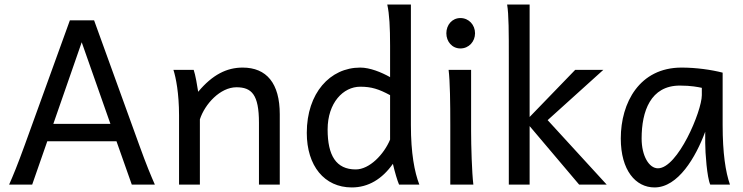

<svg xmlns="http://www.w3.org/2000/svg" viewBox="-20 -801 3224 833"><path d="M119.6 0 185.1 -188H485.4L551.8 0H651.9C634.8 -39.1 616.2 -82.5 583.5 -173.3L388.2 -712.9H283.2L87.9 -173.3C54.7 -82 37.1 -39.6 19.5 0ZM459 -263.7H211.4L334.5 -617.7Z M1193.8 0V-305.2C1193.8 -439.5 1136.7 -507.8 1032.7 -507.8C963.9 -507.8 901.9 -477.1 839.8 -402.8C836.4 -426.3 827.6 -477.5 820.3 -498H732.4C743.2 -464.4 756.8 -396 756.8 -300.3V0H847.2V-283.2C868.7 -349.6 935.5 -422.4 1005.9 -422.4C1071.8 -422.4 1103.5 -390.6 1103.5 -268.6V0Z M1762.7 -781.2H1660.2C1669.4 -740.2 1672.4 -681.2 1672.4 -603V-466.3C1634.3 -487.8 1584.5 -507.8 1543 -507.8C1412.1 -507.8 1311 -397.5 1311 -224.6C1311 -81.5 1387.2 12.2 1506.3 12.2C1578.1 12.2 1638.2 -24.4 1684.6 -90.3C1692.9 -54.2 1704.1 -16.6 1711.4 0H1799.3C1778.3 -54.7 1762.7 -135.7 1762.7 -258.8ZM1672.4 -195.3C1645.5 -130.9 1583 -65.9 1523.4 -65.9C1438.5 -65.9 1401.4 -126 1401.4 -239.3C1401.4 -355 1469.2 -424.8 1543 -424.8C1592.3 -424.8 1624 -414.1 1672.4 -388.2Z M2023.9 -498H1926.3C1932.6 -446.8 1933.6 -354 1933.6 -258.8V0H2033.7C2027.3 -52.2 2023.9 -168.9 2023.9 -231.9ZM1916.5 -656.7C1916.5 -620.6 1941.4 -590.8 1977.5 -590.8C2014.2 -590.8 2041 -620.6 2041 -656.7C2041 -692.9 2014.2 -722.7 1977.5 -722.7C1941.4 -722.7 1916.5 -692.9 1916.5 -656.7Z M2277.8 0V-253.9L2492.7 0H2612.3L2356 -279.8L2597.7 -498H2475.6L2277.8 -293.5V-781.2H2180.2C2187.5 -739.3 2187.5 -656.7 2187.5 -551.8V0Z M3147 0C3127.9 -54.7 3115.2 -135.7 3115.2 -258.8V-485.8C3065.9 -498.5 3000 -507.8 2937 -507.8C2754.4 -507.8 2673.3 -355.5 2673.3 -200.2C2673.3 -62 2737.8 12.2 2819.8 12.2C2921.9 12.2 2998.5 -118.7 3039.6 -229.5V-180.7C3039.6 -137.7 3047.4 -30.8 3061.5 0ZM3024.9 -388.2C3024.9 -318.8 2920.4 -70.8 2834.5 -70.8C2795.9 -70.8 2763.7 -124.5 2763.7 -200.2C2763.7 -317.9 2802.2 -429.7 2929.7 -429.7C2978.5 -429.7 3008.8 -423.3 3024.9 -419.9Z"/></svg>

Font: Andika
Style: Regular
Weight: 400
Designer: Victor Gaultney, Annie Olsen, Julie Remington, Don Collingsworth, Eric Hays
Foundry: SIL International
Version: Version 1.000